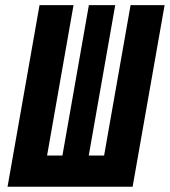

<svg xmlns="http://www.w3.org/2000/svg" viewBox="-20 -713 648 733"><path d="M8.8 0 130.9 -693.4H260.7L159.7 -119.1H218.3L319.3 -693.4H419.9L318.8 -119.1H377.4L478.5 -693.4H608.4L486.3 0Z"/></svg>

Font: CaskaydiaCove NF
Style: Bold Italic
Weight: 700
Italic angle: -10°
Designer: Aaron Bell
Foundry: Saja Typeworks
Version: Version 2111.001; VTT 6.35;Nerd Fonts 3.2.1